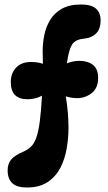

<svg xmlns="http://www.w3.org/2000/svg" viewBox="-20 -824 482 855"><path d="M100 11Q55 11 34.5 -8.5Q14 -28 14 -65Q14 -96 30.5 -114.5Q47 -133 83 -148Q103 -157 117.5 -170.5Q132 -184 141.5 -210.5Q151 -237 157 -282Q163 -327 167 -398Q139 -382 102 -382Q28 -382 28 -459Q28 -497 51.5 -522.5Q75 -548 118 -548Q147 -548 171 -540Q170 -568 170 -598Q170 -633 177.5 -669Q185 -705 203.5 -735.5Q222 -766 255.5 -785Q289 -804 341 -804Q386 -804 407 -786Q428 -768 428 -733Q428 -658 348 -651Q314 -647 300 -624Q286 -601 278 -542Q305 -553 333 -553Q371 -553 394 -535Q417 -517 417 -477Q417 -432 388.5 -409.5Q360 -387 323 -387Q298 -387 273 -395Q285 -323 285 -254Q285 -209 277 -162.5Q269 -116 249 -77Q229 -38 192.5 -13.5Q156 11 100 11Z"/></svg>

Font: DynaPuff Condensed Medium
Style: Regular
Weight: 500
Width: 3
Designer: Toshi Omagari, Jennifer Daniel
Foundry: Google Fonts
Version: Version 2.000; ttfautohint (v1.8.4.7-5d5b)